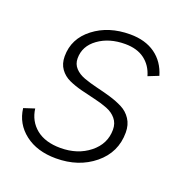

<svg xmlns="http://www.w3.org/2000/svg" viewBox="-98 -583 650 678"><g transform="rotate(20 227.5 -244.5)"><path d="M182.1 6.8Q111.3 6.8 65.7 -28.3Q20 -63.5 13.2 -120.6L53.7 -133.8Q59.6 -87.9 93.5 -60.5Q127.4 -33.2 184.6 -33.2Q249 -33.2 293.2 -68.4Q337.4 -103.5 337.4 -157.2Q337.4 -181.2 323.7 -197.5Q310.1 -213.9 288.1 -222.4Q266.1 -231 239.5 -237.1Q212.9 -243.2 186.3 -250Q159.7 -256.8 137.7 -266.8Q115.7 -276.9 102.1 -295.9Q88.4 -314.9 88.4 -342.8Q88.4 -409.2 143.8 -451.9Q199.2 -494.6 279.8 -494.6Q336.9 -494.6 374.5 -467.8Q412.1 -440.9 426.3 -392.1L387.2 -376.5Q376.5 -414.1 348.1 -435.3Q319.8 -456.5 274.9 -456.5Q215.3 -456.5 174.6 -427.2Q133.8 -397.9 133.8 -351.6Q133.8 -330.1 147.5 -315.4Q161.1 -300.8 183.1 -292.7Q205.1 -284.7 231.7 -278.3Q258.3 -272 285.2 -264.2Q312 -256.3 334 -245.1Q356 -233.9 369.6 -213.1Q383.3 -192.4 383.3 -163.1Q383.3 -88.4 325.2 -40.8Q267.1 6.8 182.1 6.8Z"/></g></svg>

Font: HK Grotesk Light Legacy Italic
Style: Regular
Weight: 300
Italic angle: -13°
Designer: Alfredo Marco Pradil
Foundry: Hanken Design Co.
Version: Version 2.022;PS 002.022;hotconv 1.0.88;makeotf.lib2.5.64775